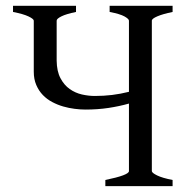

<svg xmlns="http://www.w3.org/2000/svg" viewBox="-20 -635 643 655"><path d="M239.3 -615.2V-594.2Q206.1 -587.4 189.7 -579.3Q173.3 -571.3 173.3 -564.5V-428.2Q173.8 -391.6 186.3 -368.2Q198.7 -344.7 217.8 -331.3Q236.8 -317.9 259.5 -312.7Q282.2 -307.6 303.7 -307.6Q333.5 -307.6 362.1 -311Q390.6 -314.5 419.9 -321.8V-564.5Q419.9 -570.3 404.8 -578.9Q389.6 -587.4 354 -594.2V-615.2H568.8V-594.2Q535.6 -587.4 516.8 -579.3Q498 -571.3 498 -564.5V-51.3Q498 -45.4 515.9 -36.6Q533.7 -27.8 568.8 -21V0H339.4V-21Q419.9 -37.6 419.9 -51.3V-281.7Q387.7 -272.5 350.3 -266.8Q313 -261.2 271.5 -261.2Q254.4 -261.2 234.9 -263.7Q215.3 -266.1 195.8 -271.7Q176.3 -277.3 158.2 -286.9Q140.1 -296.4 126.2 -310.8Q112.3 -325.2 103.8 -345Q95.2 -364.7 95.2 -390.6V-564.5Q95.2 -570.3 77.4 -578.9Q59.6 -587.4 24.4 -594.2V-615.2Z"/></svg>

Font: Gentium Plus
Style: Regular
Weight: 400
Designer: J. Victor Gaultney, Annie Olsen, Iska Routamaa
Foundry: SIL International
Version: Version 1.510